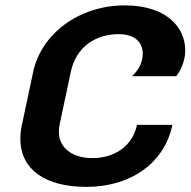

<svg xmlns="http://www.w3.org/2000/svg" viewBox="-20 -687 718 723"><path d="M450 -666.7C277.5 -666.7 135.8 -560 105 -416.7L62.5 -216.7C58.3 -198.3 56.7 -180.8 56.7 -164.2C56.7 -46.7 153.3 16.7 305 16.7C473.3 16.7 599.2 -73.3 629.2 -216.7H495.8C479.2 -137.5 412.5 -91.7 327.5 -91.7C255.8 -91.7 201.7 -127.5 201.7 -190.8C201.7 -199.2 202.5 -207.5 204.2 -216.7L246.7 -416.7C267.5 -512.5 341.7 -558.3 426.7 -558.3C488.3 -558.3 517.5 -527.5 517.5 -485C517.5 -478.3 516.7 -470 515 -462.5C510 -440.8 498.3 -419.2 476.7 -400H643.3C660 -420.8 669.2 -443.3 674.2 -466.7C676.7 -476.7 677.5 -487.5 677.5 -498.3C677.5 -581.7 609.2 -666.7 450 -666.7Z"/></svg>

Font: BoonHome
Style: Bold Oblique
Weight: 700
Italic angle: -12°
Designer: Sungsit Sawaiwan
Foundry: Sungsit Sawaiwan
Version: Version 0.2